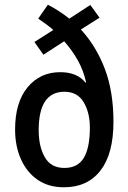

<svg xmlns="http://www.w3.org/2000/svg" viewBox="-20 -784 544 814"><path d="M183 -764Q231 -739 274 -705L363 -763L402 -709L323 -659Q388 -588 424.5 -492Q461 -396 461 -267Q461 -132 406 -61Q351 10 251 10Q186 10 140 -21.5Q94 -53 69 -108.5Q44 -164 44 -235Q44 -350 97 -414Q150 -478 235 -478Q307 -478 342 -434L345 -435Q334 -485 310 -528Q286 -571 252 -609L164 -552L126 -606L206 -657Q190 -671 174 -682.5Q158 -694 142 -705ZM253 -395Q144 -395 144 -232Q144 -163 170 -117.5Q196 -72 253 -72Q310 -72 335.5 -115Q361 -158 361 -243Q361 -307 334.5 -351Q308 -395 253 -395Z"/></svg>

Font: Noto Sans Condensed Medium
Style: Regular
Weight: 500
Width: 3
Designer: Monotype Design Team
Foundry: Monotype Imaging Inc.
Version: Version 2.013; ttfautohint (v1.8.4.7-5d5b)